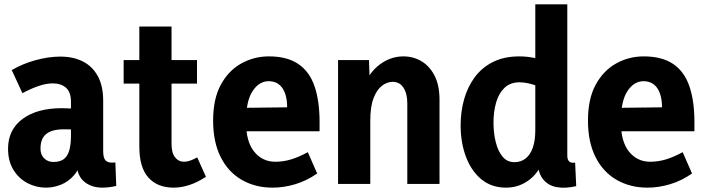

<svg xmlns="http://www.w3.org/2000/svg" viewBox="-20 -845 3232 882"><path d="M330 -114H354Q345 -69 320 -40Q295 -11 261 3Q227 17 191 17Q146 17 106 -4Q66 -25 41.5 -65Q17 -105 17 -162Q17 -249 83.5 -298.5Q150 -348 264 -348Q284 -348 316.5 -346.5Q349 -345 372 -340V-244Q347 -248 324.5 -249.5Q302 -251 273 -251Q237 -251 213 -241.5Q189 -232 177.5 -212.5Q166 -193 166 -162Q166 -134 183 -117.5Q200 -101 225 -101Q254 -101 271.5 -113Q289 -125 297.5 -152Q306 -179 306 -223V-377Q306 -422 283 -442Q260 -462 222 -462Q192 -462 156 -449.5Q120 -437 83 -417L34 -523Q83 -552 143 -568.5Q203 -585 257 -585Q317 -585 361 -562.5Q405 -540 429.5 -495Q454 -450 454 -382V-151Q454 -123 463 -110.5Q472 -98 494 -98Q497 -98 501.5 -98Q506 -98 510 -99L514 9Q498 13 481.5 15Q465 17 451 17Q397 17 363.5 -13.5Q330 -44 330 -114Z M778 17Q703 17 661.5 -29.5Q620 -76 620 -172V-723H768V-184Q768 -143 784 -122.5Q800 -102 826 -102Q839 -102 854.5 -107.5Q870 -113 886 -122L926 -33Q887 -7 849.5 5Q812 17 778 17ZM548 -461V-569H885V-461Z M1232 17Q1153 17 1091 -18.5Q1029 -54 994 -123Q959 -192 959 -291Q959 -391 994.5 -456Q1030 -521 1088.5 -553.5Q1147 -586 1215 -586Q1299 -586 1350.5 -551Q1402 -516 1425 -448.5Q1448 -381 1448 -285V-242H1042L1044 -349L1299 -352Q1299 -382 1293 -404.5Q1287 -427 1276 -442Q1265 -457 1249.5 -464.5Q1234 -472 1214 -472Q1170 -472 1140 -426Q1110 -380 1110 -286Q1110 -195 1147.5 -148.5Q1185 -102 1245 -102Q1282 -102 1318 -113Q1354 -124 1394 -146L1437 -48Q1388 -14 1335.5 1.5Q1283 17 1232 17Z M1851 0V-371Q1851 -415 1833.5 -442Q1816 -469 1784 -469Q1758 -469 1734.5 -451Q1711 -433 1696 -394Q1681 -355 1681 -290V0H1533V-569H1675L1681 -398H1635Q1658 -492 1712.5 -539Q1767 -586 1833 -586Q1879 -586 1916.5 -563.5Q1954 -541 1976.5 -497Q1999 -453 1999 -386V0Z M2586 -825V-130Q2586 -112 2594.5 -103.5Q2603 -95 2622 -98L2627 10Q2577 22 2536.5 14.5Q2496 7 2472.5 -24.5Q2449 -56 2449 -116V-148H2490Q2468 -66 2418.5 -24.5Q2369 17 2305 17Q2237 17 2190.5 -22Q2144 -61 2120 -126Q2096 -191 2096 -269Q2096 -332 2112 -389Q2128 -446 2161 -490.5Q2194 -535 2245 -560.5Q2296 -586 2366 -586Q2404 -586 2444 -577Q2484 -568 2536 -539L2445 -451Q2424 -459 2403.5 -463Q2383 -467 2367 -467Q2324 -467 2297.5 -441.5Q2271 -416 2259 -374Q2247 -332 2247 -282Q2247 -233 2257.5 -191.5Q2268 -150 2289 -125Q2310 -100 2343 -100Q2373 -100 2394.5 -117Q2416 -134 2427.5 -166.5Q2439 -199 2439 -246V-825Z M2954 17Q2875 17 2813 -18.5Q2751 -54 2716 -123Q2681 -192 2681 -291Q2681 -391 2716.5 -456Q2752 -521 2810.5 -553.5Q2869 -586 2937 -586Q3021 -586 3072.5 -551Q3124 -516 3147 -448.5Q3170 -381 3170 -285V-242H2764L2766 -349L3021 -352Q3021 -382 3015 -404.5Q3009 -427 2998 -442Q2987 -457 2971.5 -464.5Q2956 -472 2936 -472Q2892 -472 2862 -426Q2832 -380 2832 -286Q2832 -195 2869.5 -148.5Q2907 -102 2967 -102Q3004 -102 3040 -113Q3076 -124 3116 -146L3159 -48Q3110 -14 3057.5 1.5Q3005 17 2954 17Z"/></svg>

Font: Yaldevi
Style: Bold
Weight: 700
Designer: Sol Matas, Rajitha Manaperi, Kosala Senevirathne
Foundry: Mooniak
Version: Version 1.100